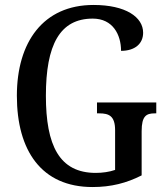

<svg xmlns="http://www.w3.org/2000/svg" viewBox="-20 -744 673 774"><path d="M353 10C428 10 490 -6 551 -37V-215C551 -277 570 -287 604 -287H610V-331H371V-287H380C419 -287 444 -277 444 -219V-59C421 -51 393 -47 366 -47C219 -47 165 -158 165 -358C165 -563 221 -669 354 -669C435 -669 468 -604 468 -539C524 -539 557 -568 557 -612C557 -675 487 -724 357 -724C154 -724 48 -574 48 -358C48 -137 147 10 353 10Z"/></svg>

Font: Noto Serif Myanmar Condensed Medium
Style: Regular
Weight: 500
Width: 3
Designer: Ben Mitchell and the Monotype Design Team
Foundry: Monotype Imaging Inc.
Version: Version 2.106